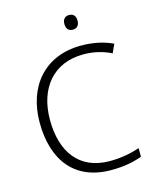

<svg xmlns="http://www.w3.org/2000/svg" viewBox="-133 -1000 889 1100"><g transform="rotate(-15 311.5 -450.5)"><path d="M384 -911C359 -911 345 -895 345 -868C345 -840 359 -824 384 -824C409 -824 423 -840 423 -868C423 -895 409 -911 384 -911ZM404 -672C464 -672 519 -659 569 -634L592 -685C538 -711 474 -724 405 -724C187 -724 62 -571 62 -359C62 -136 172 10 388 10C467 10 523 -2 572 -20V-71C521 -54 464 -42 394 -42C214 -42 123 -167 123 -359C123 -546 227 -672 404 -672Z"/></g></svg>

Font: Noto Sans Myanmar UI Light
Style: Regular
Weight: 300
Designer: Monotype Design Team
Foundry: Monotype Imaging Inc.
Version: Version 2.103